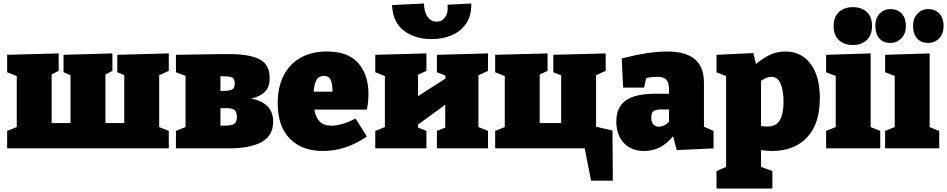

<svg xmlns="http://www.w3.org/2000/svg" viewBox="-20 -850 5426 1100"><path d="M947 -544V-444L892 -419V-122L947 -100V0H21V-100L76 -122V-414L21 -436V-536L316 -544V-444L276 -424V-145H384V-419L344 -436V-536L624 -544V-444L584 -423V-145H692V-419L652 -436V-536Z M1545 -153Q1545 -74 1480 -37Q1415 0 1290 0H988V-100L1043 -122V-415L988 -436V-536L1243 -540H1298Q1408 -540 1466.5 -510.5Q1525 -481 1525 -403Q1525 -352 1498 -324.5Q1471 -297 1418 -285Q1545 -262 1545 -153ZM1243 -413V-329H1253Q1294 -329 1309.5 -337Q1325 -345 1325 -372Q1325 -398 1310.5 -405.5Q1296 -413 1258 -413ZM1263 -130Q1303 -130 1320 -139.5Q1337 -149 1337 -180Q1337 -207 1324.5 -218.5Q1312 -230 1283 -230H1243V-130Z M2082 -222H1781Q1788 -179 1810.5 -154.5Q1833 -130 1878 -130Q1938 -130 2017 -171L2082 -68Q1962 15 1830 15Q1710 15 1640.5 -55.5Q1571 -126 1571 -259Q1571 -351 1605 -417.5Q1639 -484 1702.5 -519.5Q1766 -555 1853 -555Q1974 -555 2032.5 -488.5Q2091 -422 2091 -312Q2091 -269 2082 -222ZM1777 -325H1885Q1885 -372 1874 -393.5Q1863 -415 1836 -415Q1806 -415 1793 -391Q1780 -367 1777 -325Z M2776 -544V-444L2721 -419V-122L2776 -100V0H2483V-100L2531 -119V-250L2375 -136V-119L2423 -100V0H2130V-100L2185 -122V-414L2130 -436V-536L2423 -544V-444L2375 -422V-299L2532 -400V-417L2483 -436V-536ZM2226 -821 2409 -830Q2410 -779 2430.5 -752.5Q2451 -726 2481 -726Q2512 -726 2530.5 -752Q2549 -778 2544 -823L2680 -830Q2682 -762 2651.5 -716.5Q2621 -671 2569 -648.5Q2517 -626 2453 -626Q2357 -626 2293.5 -674.5Q2230 -723 2226 -821Z M3489 -102 3491 185H3366L3330 0H2817V-100L2872 -122V-414L2817 -436V-536L3117 -544V-444L3072 -423V-145H3195V-418L3150 -436V-536L3450 -544V-444L3395 -419V-124Z M4013 -124 4068 -100V0L3857 10L3836 -70Q3769 15 3670 15Q3597 15 3554 -31Q3511 -77 3511 -154Q3511 -236 3565.5 -274.5Q3620 -313 3735 -313H3813V-339Q3813 -377 3797 -393.5Q3781 -410 3745 -410Q3716 -410 3682 -403L3670 -348H3550L3542 -515Q3696 -555 3801 -555Q3908 -555 3960.5 -511Q4013 -467 4013 -376ZM3755 -124Q3784 -124 3813 -151V-223H3768Q3737 -223 3724 -213Q3711 -203 3711 -178Q3711 -151 3723 -137.5Q3735 -124 3755 -124Z M4340 10V106L4405 130V230H4085V130L4140 106V-414L4085 -436V-536L4296 -546L4311 -483Q4355 -520 4395 -537.5Q4435 -555 4480 -555Q4570 -555 4623.5 -485Q4677 -415 4677 -288Q4677 -139 4603 -62Q4529 15 4404 15Q4377 15 4340 10ZM4399 -410Q4374 -410 4340 -387V-128Q4360 -125 4376 -125Q4427 -125 4448 -161.5Q4469 -198 4469 -267Q4469 -334 4451.5 -372Q4434 -410 4399 -410Z M4968 -544V-122L5023 -100V0H4713V-100L4768 -122V-415L4713 -436V-536ZM4756 -700Q4756 -753 4786.5 -781Q4817 -809 4867 -809Q4916 -809 4946 -781.5Q4976 -754 4976 -701Q4976 -649 4945.5 -620.5Q4915 -592 4866 -592Q4816 -592 4786 -620.5Q4756 -649 4756 -700Z M5081 -604Q5041 -604 5018 -630Q4995 -656 4995 -703Q4995 -746 5020 -772Q5045 -798 5081 -798Q5122 -798 5146 -772Q5170 -746 5170 -701Q5170 -657 5144 -630.5Q5118 -604 5081 -604ZM5211 -703Q5211 -746 5236.5 -772Q5262 -798 5298 -798Q5338 -798 5362 -772Q5386 -746 5386 -701Q5386 -657 5360.5 -630.5Q5335 -604 5298 -604Q5257 -604 5234 -630Q5211 -656 5211 -703ZM5051 -536 5306 -544V-122L5361 -100V0H5051V-100L5106 -122V-415L5051 -436Z"/></svg>

Font: Bitter Pro Black
Style: Regular
Weight: 900
Designer: Sol Matas, and Bitter project Authors
Foundry: Sol Matas
Version: Version 1.010